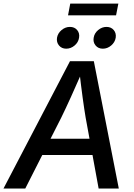

<svg xmlns="http://www.w3.org/2000/svg" viewBox="-42 -1077 767 1097"><path d="M-22 0 357.9 -727.5H494.1L636.7 0H521.5L447.3 -405.3Q439.5 -451.2 430.2 -519.3Q420.9 -587.4 410.2 -681.2H433.6Q394 -590.8 363.3 -522.9Q332.5 -455.1 308.1 -405.3L102.5 0ZM150.9 -191.4 166 -284.2H542.5L527.3 -191.4ZM545.4 -798.8Q519.5 -798.8 504.2 -817.1Q488.8 -835.4 493.2 -861.3Q497.1 -887.2 518.8 -905.3Q540.5 -923.3 566.4 -923.3Q592.8 -923.3 607.9 -905.3Q623 -887.2 619.1 -861.3Q614.7 -835.4 593.3 -817.1Q571.8 -798.8 545.4 -798.8ZM336.4 -798.8Q310.5 -798.8 295.2 -817.1Q279.8 -835.4 283.7 -861.3Q288.1 -887.2 309.8 -905.3Q331.5 -923.3 357.4 -923.3Q383.8 -923.3 398.9 -905.3Q414.1 -887.2 409.7 -861.3Q405.8 -835.4 384.3 -817.1Q362.8 -798.8 336.4 -798.8ZM634.3 -1056.6 621.1 -989.3H346.7L359.4 -1056.6Z"/></svg>

Font: Inter 16pt Medium
Style: Italic
Weight: 500
Italic angle: -9.3988°
Version: Version 4.001;git-66647c0bb